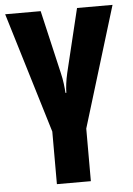

<svg xmlns="http://www.w3.org/2000/svg" viewBox="-55 -592 604 873"><g transform="rotate(-5 247.0 -155.0)"><path d="M324 240H169V0L2 -550H164L231 -261Q237 -236 240 -212Q243 -188 244 -170H248Q248 -187 251 -210.5Q254 -234 260 -260L330 -550H492L324 0Z"/></g></svg>

Font: Noto Sans Display Condensed ExtraBold
Style: Regular
Weight: 800
Width: 3
Designer: Monotype Design Team
Foundry: Monotype Imaging Inc.
Version: Version 2.003